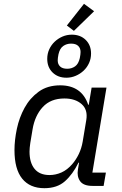

<svg xmlns="http://www.w3.org/2000/svg" viewBox="-20 -976 640 1008"><path d="M213 12Q137 12 96.5 -38Q56 -88 56 -188Q56 -240 68.5 -299.5Q81 -359 109 -410Q137 -461 183 -494.5Q229 -528 296 -528Q352 -528 389 -502.5Q426 -477 443 -426H446L461 -516H539L465 -70H536L524 0H466Q418 0 400.5 -25Q383 -50 389 -85L395 -122H392Q362 -61 321 -24.5Q280 12 213 12ZM240 -57Q272 -57 302.5 -70.5Q333 -84 359 -114Q379 -137 393.5 -167Q408 -197 414 -232L433 -346Q442 -400 408.5 -429.5Q375 -459 318 -459Q246 -459 204.5 -414Q163 -369 151 -297L139 -225Q137 -211 136 -200.5Q135 -190 135 -180Q135 -122 161.5 -89.5Q188 -57 240 -57ZM368 -814 331 -842 421 -956 474 -917ZM329 -568Q284 -568 256 -595.5Q228 -623 228 -667Q228 -694 238.5 -717Q249 -740 267 -757Q285 -774 308 -784Q331 -794 357 -794Q402 -794 430 -766.5Q458 -739 458 -695Q458 -668 447.5 -645Q437 -622 419 -605Q401 -588 377.5 -578Q354 -568 329 -568ZM333 -615Q356 -615 374 -627.5Q392 -640 399 -671Q403 -691 403 -703Q403 -723 390.5 -735Q378 -747 353 -747Q330 -747 312 -734.5Q294 -722 287 -691Q283 -671 283 -659Q283 -639 295.5 -627Q308 -615 333 -615Z"/></svg>

Font: IBM Plex Mono
Style: Italic
Weight: 400
Italic angle: -9°
Monospace: yes
Designer: Mike Abbink, Paul van der Laan, Pieter van Rosmalen
Foundry: Bold Monday
Version: Version 2.3